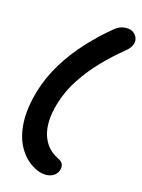

<svg xmlns="http://www.w3.org/2000/svg" viewBox="-193 -896 923 1244"><g transform="rotate(20 268.5 -274.0)"><path d="M274.4 262.6Q260 262.6 244.4 259.3Q228.8 256 200.6 243.4Q139.4 214.8 95.9 152.8Q52.4 90.8 38.2 -4.1Q24 -99 49.6 -227Q70.6 -329.6 118.9 -426.6Q167.2 -523.6 234.1 -610.6Q301 -697.6 376.8 -771.6Q401.8 -796 423.4 -803.5Q445 -811 463.6 -811Q488.4 -811 505.8 -799.2Q523.2 -787.4 531.2 -769.4Q539.2 -751.4 535.6 -732Q532.4 -717.2 523.5 -701.9Q514.6 -686.6 493.2 -666.8Q431.2 -606.6 371.2 -532.8Q311.2 -459 264.7 -373.3Q218.2 -287.6 199.2 -192Q174.2 -64 208.2 19.2Q242.2 102.4 323.4 133.8Q351.8 144 361 160.4Q370.2 176.8 365.8 197.4Q362.2 218.4 349.6 233.1Q337 247.8 317.6 255.2Q298.2 262.6 274.4 262.6Z"/></g></svg>

Font: Shantell Sans Light
Style: Italic
Weight: 300
Italic angle: -11°
Designer: Stephen Nixon, Anya Danilova, Shantell Martin
Foundry: Arrow Type
Version: Version 1.008;[ac192a2d6]